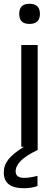

<svg xmlns="http://www.w3.org/2000/svg" viewBox="-36 -779 297 1019"><path d="M77 -540H164V17Q103 46 75 74Q47 102 47 131Q47 165 93 165Q107 165 126.5 162Q146 159 163 154V208Q133 220 90 220Q-16 220 -16 136Q-16 98 9 66.5Q34 35 91 0H77ZM120 -652Q66 -652 66 -705Q66 -759 120 -759Q176 -759 176 -705Q176 -652 120 -652Z"/></svg>

Font: Encode Sans
Style: Regular
Weight: 400
Designer: Pablo Impallari, Andres Torresi
Foundry: Pablo Impallari, Andres Torresi
Version: Version 1.000; ttfautohint (v1.00) -l 8 -r 50 -G 200 -x 14 -